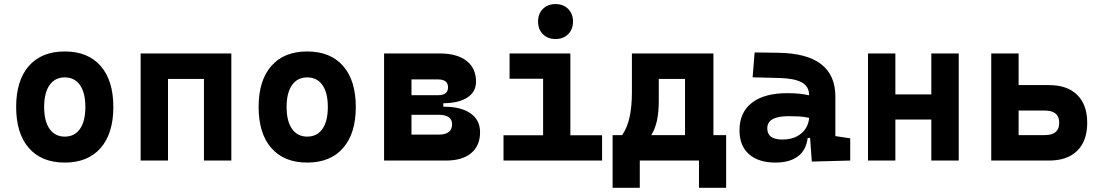

<svg xmlns="http://www.w3.org/2000/svg" viewBox="-20 -776 5313 928"><path d="M293 9.8Q181.2 9.8 119.6 -60.5Q58.1 -130.9 58.1 -258.8Q58.1 -387.2 119.6 -457.3Q181.2 -527.3 293 -527.3Q404.8 -527.3 466.3 -457.3Q527.8 -387.2 527.8 -258.8Q527.8 -130.9 466.3 -60.5Q404.8 9.8 293 9.8ZM293 -115.7Q340.8 -115.7 366.7 -153.1Q392.6 -190.4 392.6 -258.8Q392.6 -327.6 366.7 -364.7Q340.8 -401.9 293 -401.9Q245.6 -401.9 219.5 -364.7Q193.4 -327.6 193.4 -258.8Q193.4 -190.4 219.5 -153.1Q245.6 -115.7 293 -115.7Z M965.8 0V-394.5H792V0H659.7V-517.6H1098.1V0Z M1464.8 9.8Q1353 9.8 1291.5 -60.5Q1230 -130.9 1230 -258.8Q1230 -387.2 1291.5 -457.3Q1353 -527.3 1464.8 -527.3Q1576.7 -527.3 1638.2 -457.3Q1699.7 -387.2 1699.7 -258.8Q1699.7 -130.9 1638.2 -60.5Q1576.7 9.8 1464.8 9.8ZM1464.8 -115.7Q1512.7 -115.7 1538.6 -153.1Q1564.5 -190.4 1564.5 -258.8Q1564.5 -327.6 1538.6 -364.7Q1512.7 -401.9 1464.8 -401.9Q1417.5 -401.9 1391.4 -364.7Q1365.2 -327.6 1365.2 -258.8Q1365.2 -190.4 1391.4 -153.1Q1417.5 -115.7 1464.8 -115.7Z M1836.4 0V-517.6H2105.5Q2189 -517.6 2234.9 -481.9Q2280.8 -446.3 2280.8 -380.9Q2280.8 -332 2239.3 -304.9Q2197.8 -277.8 2122.6 -276.9V-260.3H2125Q2208.5 -260.3 2254.4 -228Q2300.3 -195.8 2300.3 -136.7Q2300.3 -71.8 2257.3 -35.9Q2214.4 0 2135.7 0ZM1968.8 -125.5H2101.1Q2165 -125.5 2165 -175.3Q2165 -221.2 2099.6 -221.2H1968.8ZM1968.8 -315.9H2097.7Q2145.5 -315.9 2145.5 -354Q2145.5 -392.1 2096.7 -392.1H1968.8Z M2413.6 0V-122.1H2605V-395.5H2442.9V-517.6H2736.8V-122.1H2890.1V0ZM2665 -587.4Q2627.4 -587.4 2604 -610.8Q2580.6 -634.3 2580.6 -671.9Q2580.6 -709.5 2604 -732.9Q2627.4 -756.3 2665 -756.3Q2702.6 -756.3 2726.1 -732.9Q2749.5 -709.5 2749.5 -671.9Q2749.5 -634.3 2726.1 -610.8Q2702.6 -587.4 2665 -587.4Z M2940.9 131.8V-123H2987.3Q3012.2 -159.7 3023.2 -210.7Q3034.2 -261.7 3034.2 -329.1V-517.6H3428.2V-123H3489.7V131.8H3358.4V0H3072.3V131.8ZM3291 -123V-394.5H3164.1V-287.6Q3164.1 -236.3 3155.8 -195.6Q3147.5 -154.8 3127.9 -123Z M3903.8 4.9 3895.5 -109.4H3883.8Q3876.5 -49.8 3836.2 -20Q3795.9 9.8 3728.5 9.8Q3646 9.8 3600.1 -30.8Q3554.2 -71.3 3554.2 -146Q3554.2 -232.9 3614.3 -279.3Q3674.3 -325.7 3784.7 -325.7Q3816.9 -325.7 3842 -323.2Q3867.2 -320.8 3890.6 -315.4V-316.9Q3890.6 -358.4 3855.2 -377.7Q3819.8 -397 3750 -398.9L3617.7 -402.3L3627.4 -522.5L3740.2 -521Q3880.9 -519 3949.2 -465.6Q4017.6 -412.1 4017.6 -309.6V-118.2L4089.4 -107.4V0ZM3890.6 -206.5Q3862.3 -212.4 3839.4 -213.4Q3816.4 -214.4 3791 -214.4Q3688.5 -214.4 3688.5 -155.8Q3688.5 -101.6 3761.2 -101.6Q3803.2 -101.6 3831.8 -116.9Q3860.4 -132.3 3875 -156.5Q3889.6 -180.7 3890.6 -206.5Z M4481.4 0V-198.2H4307.6V0H4175.3V-517.6H4307.6V-319.8H4481.4V-517.6H4613.8V0Z M4771 0V-517.6H4903.3V-364.7H5050.8Q5138.7 -364.7 5186.8 -317.1Q5234.9 -269.5 5234.9 -182.1Q5234.9 -95.2 5186.8 -47.6Q5138.7 0 5050.8 0ZM4903.3 -123H5029.8Q5099.6 -123 5099.6 -182.1Q5099.6 -241.7 5029.8 -241.7H4903.3Z"/></svg>

Font: Cascadia Mono
Style: Bold
Weight: 700
Monospace: yes
Designer: Aaron Bell
Foundry: Saja Typeworks
Version: Version 2404.023; ttfautohint (v1.8.4)